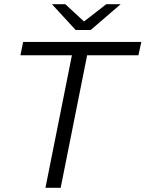

<svg xmlns="http://www.w3.org/2000/svg" viewBox="-20 -901 698 921"><path d="M198 0 325 -636H78L91 -700H658L644 -636H398L271 0ZM343 -757 229 -881H293L383 -798L490 -881H559L415 -757Z"/></svg>

Font: Montserrat
Style: Italic
Weight: 400
Italic angle: -11.3°
Designer: Julieta Ulanovsky
Foundry: Julieta Ulanovsky
Version: Version 9.000; ttfautohint (v1.8.4.7-5d5b)